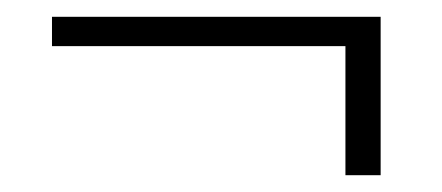

<svg xmlns="http://www.w3.org/2000/svg" viewBox="-20 -390 527 229"><path d="M392 -335C392 -335 392 -181 392 -181C392 -181 434 -181 434 -181C434 -181 434 -370 434 -370C434 -370 42 -370 42 -370C42 -370 42 -335 42 -335C42 -335 392 -335 392 -335Z"/></svg>

Font: BUSH 25 TRIRONG
Style: Regular
Weight: 400
Designer: Katatrad Team
Foundry: CadsonDemak